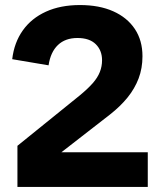

<svg xmlns="http://www.w3.org/2000/svg" viewBox="-20 -741 632 761"><path d="M49.1 0V-163.1L297 -363.5Q328.4 -389.5 347.6 -411.3Q366.9 -433.2 375.7 -455.6Q384.5 -477.9 384.5 -502.1Q384.5 -541.1 359.6 -565.8Q334.7 -590.4 287.1 -590.4Q238.5 -590.4 209.4 -562.4Q180.3 -534.4 172.5 -482.1L28.4 -506.4Q36.2 -572.5 70.5 -620.6Q104.7 -668.7 162.2 -694.8Q219.6 -721 296.9 -721Q373.4 -721 428.7 -696.3Q484.1 -671.6 514.4 -626.2Q544.7 -580.8 544.7 -518Q544.7 -470.5 529.4 -430.1Q514 -389.7 485.5 -354.5Q457 -319.3 415.8 -287L223.5 -137.6H565.7V0Z"/></svg>

Font: TikTok Sans Light
Style: Regular
Weight: 300
Version: Version 4.000